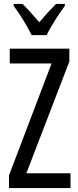

<svg xmlns="http://www.w3.org/2000/svg" viewBox="-20 -963 401 983"><path d="M142 -783H219C240 -829 282 -892 312 -933V-943H267C233 -908 215 -889 181 -849C151 -883 120 -920 95 -943H50V-933C85 -886 121 -827 142 -783ZM341 0V-76H115L335 -648V-714H30V-638H244L26 -65V0Z"/></svg>

Font: Noto Sans Sinhala ExtraCondensed
Style: Regular
Weight: 400
Width: 2
Designer: Jelle Bosma - Monotype Design Team
Foundry: Monotype Imaging Inc.
Version: Version 2.006